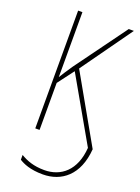

<svg xmlns="http://www.w3.org/2000/svg" viewBox="-174 -788 798 1094"><g transform="rotate(20 225.0 -241.0)"><path d="M231 232C344 232 438 161 450 0L220 -406L440 -714H409L182 -403C157 -365 138 -338 128 -320V-714H102V0H128V-285L202 -383L422 2C412 142 331 206 231 206C166 206 123 189 86 167V196C111 212 155 232 231 232Z"/></g></svg>

Font: Noto Sans Condensed Thin
Style: Regular
Weight: 100
Width: 3
Designer: Monotype Design Team
Foundry: Monotype Imaging Inc.
Version: Version 2.013